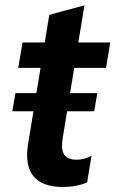

<svg xmlns="http://www.w3.org/2000/svg" viewBox="-20 -708 442 735"><path d="M386 -448.2 402 -545.5H279.8L303.3 -687.5L168.7 -651.3L151.3 -545.5H66.4L49.7 -448.2H135.3L119.3 -351.6H39.1L27.3 -282H108L87.7 -158C69.6 -49.4 113.6 7.8 220.9 7.8C253.6 7.8 286.9 2.1 313.6 -9.9L330.3 -111.2C312.1 -101.6 293 -96.6 272.7 -96.6C214.5 -96.6 213.4 -139.9 220.2 -180.4L236.9 -282H340.6L352.6 -351.6H248.2L264.2 -448.2Z"/></svg>

Font: TID UI Semi Bold
Style: Italic
Weight: 600
Italic angle: -9.39999°
Designer: The TID Project Authors
Foundry: Bakken & Bæck
Version: Version 1.001;hotconv 1.0.109;makeotfexe 2.5.65596